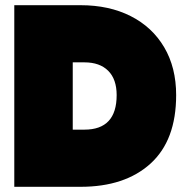

<svg xmlns="http://www.w3.org/2000/svg" viewBox="-20 -719 711 739"><path d="M35 -699H290Q400 -699 483 -657Q566 -615 612 -537Q658 -459 658 -353Q658 -179 559.5 -89.5Q461 0 290 0H35ZM305 -220Q429 -220 429 -353Q429 -414 396.5 -446.5Q364 -479 305 -479H260V-220Z"/></svg>

Font: Readiness Black
Style: Regular
Weight: 900
Designer: Katatrad Team
Foundry: CadsonDemak
Version: Version 1.00;April 23, 2019;FontCreator 11.5.0.2425 64-bit; 